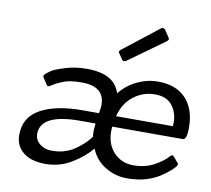

<svg xmlns="http://www.w3.org/2000/svg" viewBox="-84 -863 1058 965"><g transform="rotate(10 445.0 -380.0)"><path d="M703 -706 517 -572Q504 -565 497 -575L477 -604Q469 -613 482 -623L662 -764Q667 -768 671 -768L682 -763L707 -725Q715 -716 703 -706ZM438 -111Q401 -66 340.5 -29Q280 8 207 8Q134 8 93.5 -25Q53 -58 53 -114Q53 -204 131.5 -247Q210 -290 345 -290H429L431 -303Q434 -319 434 -333Q434 -427 318 -427Q258 -427 229 -415.5Q200 -404 187.5 -397Q175 -390 168.5 -385.5Q162 -381 161 -381Q150 -377 146 -384L123 -419Q118 -427 127 -435.5Q136 -444 152.5 -455.5Q169 -467 220 -483Q271 -499 331 -499Q473 -499 501 -404Q537 -449 588.5 -473.5Q640 -498 694 -498Q787 -498 837 -444.5Q887 -391 887 -296Q887 -235 866 -235H506Q505 -222 505 -210Q505 -145 544 -103.5Q583 -62 644 -62Q705 -62 751.5 -88Q798 -114 818 -139Q827 -150 836 -142L859 -115Q868 -106 860.5 -96Q853 -86 836.5 -71Q820 -56 791.5 -37Q763 -18 721 -5Q679 8 621.5 8Q564 8 512.5 -23Q461 -54 438 -111ZM419 -167Q418 -176 418 -192Q418 -208 421 -236H342Q141 -236 141 -134Q141 -103 166 -83Q191 -63 226 -63Q261 -63 287 -70.5Q313 -78 331.5 -89Q350 -100 367 -114Q389 -131 412 -158ZM807 -308Q807 -359 778.5 -395.5Q750 -432 690.5 -432Q631 -432 582.5 -395.5Q534 -359 516 -290H806Q807 -299 807 -308Z"/></g></svg>

Font: Sanchez
Style: Italic
Weight: 400
Designer: Daniel Hernández
Foundry: LatinoType
Version: Version 1.001